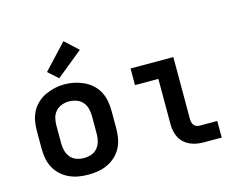

<svg xmlns="http://www.w3.org/2000/svg" viewBox="-107 -953 1414 1127"><g transform="rotate(-15 600.0 -389.5)"><path d="M300 8Q270 8 240.5 3Q211 -2 184 -14.5Q157 -27 134.5 -47.5Q112 -68 98 -94.5Q84 -121 78.5 -150.5Q73 -180 73 -210V-320Q73 -350 78.5 -379.5Q84 -409 98 -435.5Q112 -462 134.5 -482.5Q157 -503 184 -515.5Q211 -528 240.5 -534.5Q270 -541 300 -541Q330 -541 359.5 -534.5Q389 -528 416 -515.5Q443 -503 465.5 -482.5Q488 -462 502 -435.5Q516 -409 521.5 -379.5Q527 -350 527 -320V-210Q527 -180 521.5 -150.5Q516 -121 502 -94.5Q488 -68 465.5 -47.5Q443 -27 416 -14.5Q389 -2 359.5 3Q330 8 300 8ZM300 -93Q323 -93 345 -100.5Q367 -108 381.5 -125.5Q396 -143 402 -165Q408 -187 408 -210V-320Q408 -343 402 -365.5Q396 -388 381 -405Q366 -422 343.5 -429.5Q321 -437 299 -437Q276 -437 254.5 -429Q233 -421 218 -404Q203 -387 197.5 -365Q192 -343 192 -320V-210Q192 -187 198 -165Q204 -143 218.5 -125.5Q233 -108 255 -100.5Q277 -93 300 -93ZM280 -583 220 -637 360 -787 440 -713Z M1004 0Q982 0 961 -3.5Q940 -7 920.5 -15.5Q901 -24 885 -38.5Q869 -53 859 -72Q849 -91 845 -112Q841 -133 841 -155V-429H699V-530H959V-155Q959 -145 961 -135Q963 -125 969 -117Q975 -109 984.5 -105Q994 -101 1004 -101H1111V0Z"/></g></svg>

Font: Iosevka Curly Extended
Style: Bold
Weight: 700
Width: 7
Monospace: yes
Designer: Belleve Invis
Foundry: Belleve Invis
Version: Version 11.1.0; ttfautohint (v1.8.3)